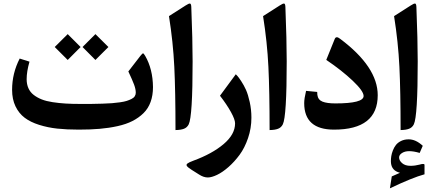

<svg xmlns="http://www.w3.org/2000/svg" viewBox="-20 -717 2385 1062"><path d="M507.8 -528.3 579.6 -457 507.8 -385.3 436.5 -457ZM354.5 -528.3 425.8 -457 354.5 -385.3 282.7 -457ZM415.5 0Q349.6 0 297.1 -5.6Q244.6 -11.2 196.5 -26.4Q148.4 -41.5 116.5 -65.7Q84.5 -89.8 65.7 -128.9Q46.9 -168 46.9 -220.2Q46.9 -311.5 88.9 -393.1L143.1 -376Q127.4 -320.8 127.4 -279.3Q127.4 -251 137.2 -229Q147 -207 166.3 -192.1Q185.5 -177.2 210.7 -167.2Q235.8 -157.2 271 -151.9Q306.2 -146.5 342.5 -144.3Q378.9 -142.1 425.8 -142.1Q463.4 -142.1 489.3 -142.3Q515.1 -142.6 546.6 -143.6Q578.1 -144.5 599.4 -146.2Q620.6 -147.9 643.6 -151.1Q666.5 -154.3 680.9 -158.9Q695.3 -163.6 707.5 -169.7Q719.7 -175.8 725.3 -184.6Q731 -193.4 731 -204.1Q731 -223.6 721.7 -248.8Q712.4 -273.9 689.9 -321.8L756.3 -407.7Q767.6 -421.9 771.2 -421.9Q774.9 -421.9 783.2 -407.7Q825.2 -335 826.2 -235.4Q826.2 -189.5 813 -153.1Q799.8 -116.7 773.7 -91.1Q747.6 -65.4 712.6 -47.6Q677.7 -29.8 630.1 -19.3Q582.5 -8.8 530.8 -4.4Q479 0 415.5 0Z M914.6 -627.9 1006.3 -686.5Q1024.9 -698.7 1031.2 -697.3Q1037.6 -695.8 1038.1 -677.7Q1045.4 -494.6 1045.4 -377.4Q1045.4 -73.2 1023.9 -29.3Q1015.1 -11.7 997.8 -4.9Q980.5 2 950.7 2.4Q950.7 -210.9 944.1 -347.4Q937.5 -483.9 914.6 -627.9Z M1284.2 -306.2Q1287.6 -302.7 1293.5 -296.6Q1299.3 -290.5 1314.2 -268.1Q1329.1 -245.6 1340.6 -220Q1352.1 -194.3 1361.3 -152.6Q1370.6 -110.8 1370.6 -65.9Q1370.6 -7.8 1352.1 46.6Q1333.5 101.1 1305.2 139.4Q1276.9 177.7 1243.9 206.8Q1210.9 235.8 1180.7 250.2Q1150.4 264.6 1129.4 264.6Q1106 264.6 1080.6 248L1040.5 222.7Q1019 209 1013.9 201.4Q1008.8 193.8 1016.6 187.5Q1024.4 181.2 1049.3 171.9Q1153.3 133.8 1216.8 80.1Q1280.3 26.4 1280.3 -34.7Q1280.3 -55.7 1257.6 -96.9Q1234.9 -138.2 1196.8 -187.5Z M1435.1 -627.9 1526.9 -686.5Q1545.4 -698.7 1551.8 -697.3Q1558.1 -695.8 1558.6 -677.7Q1565.9 -494.6 1565.9 -377.4Q1565.9 -73.2 1544.4 -29.3Q1535.6 -11.7 1518.3 -4.9Q1501 2 1471.2 2.4Q1471.2 -210.9 1464.6 -347.4Q1458 -483.9 1435.1 -627.9Z M1734.4 -208.5Q1734.4 -200.2 1735.4 -192.4Q1738.8 -165 1763.4 -155Q1788.1 -145 1835 -145Q1991.2 -145 1991.2 -186Q1991.2 -213.4 1930.9 -270.5Q1870.6 -327.6 1784.7 -385.7L1831.1 -500.5Q1838.4 -520.5 1861.3 -502.4Q2069.3 -346.7 2069.3 -190.4Q2069.3 0 1827.6 0Q1662.6 0 1662.6 -146.5Q1662.6 -171.4 1672.9 -214.4Z M2136.7 324.7 2147 258.8 2181.2 243.7 2192.4 238.8 2180.7 234.9Q2142.1 220.2 2142.1 174.3Q2142.1 160.6 2144.3 146.5Q2146.5 132.3 2153.1 115.2Q2159.7 98.1 2169.9 85Q2180.2 71.8 2198.5 62.7Q2216.8 53.7 2240.7 53.7Q2279.8 53.7 2318.4 89.4L2301.3 128.9Q2268.1 119.1 2243.2 119.1Q2219.7 119.1 2203.6 129.4Q2187.5 139.6 2187.5 153.8Q2187.5 170.9 2204.3 185.5Q2221.2 200.2 2250.5 200.2Q2275.9 200.2 2301.3 193.4Q2305.7 191.9 2310.5 190.9Q2315.4 189.9 2319.3 189.9Q2324.2 189.9 2326.2 191.2Q2328.1 192.4 2328.1 195.8V247.1Q2261.7 265.1 2136.7 324.7ZM2159.7 -627.9 2251.5 -686.5Q2270 -698.7 2276.4 -697.3Q2282.7 -695.8 2283.2 -677.7Q2290.5 -494.6 2290.5 -377.4Q2290.5 -73.2 2269 -29.3Q2260.3 -11.7 2242.9 -4.9Q2225.6 2 2195.8 2.4Q2195.8 -210.9 2189.2 -347.4Q2182.6 -483.9 2159.7 -627.9Z"/></svg>

Font: Sahel SemiBold FD
Style: SemiBold-FD
Weight: 600
Foundry: Saber Rastikerdar (saber.rastikerdar@gmail.com)
Version: Version 3.3.0